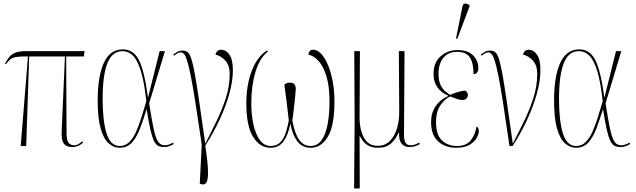

<svg xmlns="http://www.w3.org/2000/svg" viewBox="-20 -825 3596 1085"><path d="M97 0 138 -506H122Q88 -506 69 -502.5Q50 -499 38 -489.5Q26 -480 13 -462L8 -465Q20 -487 32 -502.5Q44 -518 66 -527Q88 -536 128 -536H458L454 -506H354L356 -86Q355 -36 366 -20Q377 -4 399 -4Q412 -4 424.5 -11.5Q437 -19 445 -26L450 -19Q422 6 390 6Q359 6 345.5 -8Q332 -22 329.5 -45Q327 -68 329 -94L347 -506H145L128 0Z M656 10Q622 10 593.5 -15.5Q565 -41 548.5 -99.5Q532 -158 532 -257Q532 -394 567 -470Q602 -546 674 -546Q736 -546 766.5 -482.5Q797 -419 816 -275H817L882 -536H912L823 -241Q835 -165 844 -118Q853 -71 862.5 -46.5Q872 -22 884 -13Q896 -4 912 -4Q923 -4 935.5 -8.5Q948 -13 958 -19L962 -11Q950 -4 937 1Q924 6 908 6Q889 6 875 -0.5Q861 -7 850.5 -28Q840 -49 830 -91.5Q820 -134 809 -207H808Q791 -152 772.5 -102Q754 -52 727 -21Q700 10 656 10ZM657 0Q688 0 710 -21.5Q732 -43 748.5 -79.5Q765 -116 779 -161Q793 -206 807 -253Q795 -362 776 -423.5Q757 -485 731.5 -510.5Q706 -536 672 -536Q614 -536 587 -468Q560 -400 560 -266Q560 -143 582 -71.5Q604 0 657 0Z M1114 215 1109 213 1120 -8Q1099 -152 1084 -247Q1069 -342 1057.5 -398.5Q1046 -455 1037 -483.5Q1028 -512 1019.5 -520.5Q1011 -529 1001 -529Q993 -529 983 -523.5Q973 -518 964 -510L959 -517Q970 -525 982 -532Q994 -539 1012 -539Q1028 -539 1039.5 -531Q1051 -523 1060.5 -495Q1070 -467 1080.5 -410Q1091 -353 1105 -256.5Q1119 -160 1140 -13Q1167 -67 1199 -131Q1231 -195 1254.5 -265.5Q1278 -336 1278 -408Q1278 -456 1253 -483Q1228 -510 1198 -516Q1200 -529 1208.5 -536.5Q1217 -544 1228 -544Q1257 -544 1276.5 -516Q1296 -488 1296 -429Q1296 -368 1276 -295.5Q1256 -223 1220.5 -147.5Q1185 -72 1140 -2Q1155 97 1155.5 146Q1156 195 1145 208.5Q1134 222 1114 215Z M1508 10Q1449 10 1410.5 -51Q1372 -112 1372 -242Q1372 -345 1403 -425.5Q1434 -506 1489 -540L1494 -534Q1447 -497 1423.5 -418Q1400 -339 1400 -242Q1400 -177 1412 -122Q1424 -67 1448.5 -33.5Q1473 0 1509 0Q1545 0 1565.5 -22.5Q1586 -45 1596 -78.5Q1606 -112 1612 -144Q1606 -200 1600 -247Q1594 -294 1587 -346Q1599 -358 1619 -358Q1638 -358 1645.5 -346Q1653 -334 1651 -315Q1650 -297 1646.5 -264Q1643 -231 1639 -197.5Q1635 -164 1632 -144Q1636 -123 1642.5 -98.5Q1649 -74 1660.5 -51.5Q1672 -29 1690 -14.5Q1708 0 1735 0Q1773 0 1796.5 -32Q1820 -64 1831 -121Q1842 -178 1842 -252Q1842 -337 1825 -393Q1808 -449 1781 -479.5Q1754 -510 1723 -516Q1725 -544 1750 -544Q1774 -544 1795.5 -520.5Q1817 -497 1834 -456Q1851 -415 1860.5 -362.5Q1870 -310 1870 -252Q1870 -114 1832.5 -52Q1795 10 1736 10Q1687 10 1659.5 -27.5Q1632 -65 1621 -126Q1609 -64 1583 -27Q1557 10 1508 10Z M1981 240 1984 -136 1982 -536H2014L2012 -168Q2011 -93 2036.5 -47Q2062 -1 2114 -1Q2157 -1 2184 -29Q2211 -57 2224 -102Q2237 -147 2236 -198L2234 -536H2266L2263 -64Q2263 -30 2272.5 -17Q2282 -4 2300 -4Q2309 -4 2319.5 -6.5Q2330 -9 2349 -19L2353 -11Q2324 6 2294 6Q2232 6 2235 -76H2233Q2217 -39 2190 -14.5Q2163 10 2116 10Q2084 10 2063 -1.5Q2042 -13 2030.5 -29Q2019 -45 2013 -58H2012L2013 240Z M2558 10Q2496 10 2456 -26Q2416 -62 2416 -135Q2416 -187 2441.5 -224.5Q2467 -262 2512 -282V-285Q2475 -300 2452.5 -330.5Q2430 -361 2430 -407Q2430 -472 2470 -507Q2510 -542 2565 -542Q2624 -542 2653.5 -512Q2683 -482 2683 -440Q2683 -425 2676 -415.5Q2669 -406 2656 -406Q2656 -468 2635.5 -500Q2615 -532 2563 -532Q2526 -532 2503 -515Q2480 -498 2469 -470.5Q2458 -443 2458 -411Q2458 -369 2470 -344.5Q2482 -320 2497.5 -308Q2513 -296 2523 -289Q2550 -300 2573 -306.5Q2596 -313 2610 -313Q2615 -309 2619.5 -303.5Q2624 -298 2624 -288Q2624 -278 2616.5 -269Q2609 -260 2593 -260Q2580 -260 2565 -265Q2550 -270 2524 -280Q2494 -267 2469 -230.5Q2444 -194 2444 -136Q2444 -63 2477.5 -31.5Q2511 0 2562 0Q2615 0 2640 -31.5Q2665 -63 2673 -110Q2686 -104 2686 -83Q2686 -70 2675 -48Q2664 -26 2636 -8Q2608 10 2558 10ZM2564 -605 2557 -608 2593 -787Q2597 -805 2608.5 -805Q2620 -805 2633 -796V-788Z M2859 0Q2838 -146 2823 -242.5Q2808 -339 2796.5 -396.5Q2785 -454 2775.5 -482.5Q2766 -511 2757.5 -520Q2749 -529 2739 -529Q2731 -529 2721 -523.5Q2711 -518 2702 -510L2697 -517Q2708 -525 2720 -532Q2732 -539 2750 -539Q2766 -539 2777.5 -531Q2789 -523 2798.5 -495Q2808 -467 2818.5 -410Q2829 -353 2843 -256.5Q2857 -160 2878 -13Q2905 -67 2937 -131Q2969 -195 2992.5 -265.5Q3016 -336 3016 -408Q3016 -456 2991 -483Q2966 -510 2936 -516Q2938 -529 2946.5 -536.5Q2955 -544 2966 -544Q2995 -544 3014.5 -516Q3034 -488 3034 -429Q3034 -368 3013.5 -295Q2993 -222 2958 -146.5Q2923 -71 2877 0Z M3235 10Q3201 10 3172.5 -15.5Q3144 -41 3127.5 -99.5Q3111 -158 3111 -257Q3111 -394 3146 -470Q3181 -546 3253 -546Q3315 -546 3345.5 -482.5Q3376 -419 3395 -275H3396L3461 -536H3491L3402 -241Q3414 -165 3423 -118Q3432 -71 3441.5 -46.5Q3451 -22 3463 -13Q3475 -4 3491 -4Q3502 -4 3514.5 -8.5Q3527 -13 3537 -19L3541 -11Q3529 -4 3516 1Q3503 6 3487 6Q3468 6 3454 -0.5Q3440 -7 3429.5 -28Q3419 -49 3409 -91.5Q3399 -134 3388 -207H3387Q3370 -152 3351.5 -102Q3333 -52 3306 -21Q3279 10 3235 10ZM3236 0Q3267 0 3289 -21.5Q3311 -43 3327.5 -79.5Q3344 -116 3358 -161Q3372 -206 3386 -253Q3374 -362 3355 -423.5Q3336 -485 3310.5 -510.5Q3285 -536 3251 -536Q3193 -536 3166 -468Q3139 -400 3139 -266Q3139 -143 3161 -71.5Q3183 0 3236 0Z"/></svg>

Font: Noto Serif Display ExtraCondensed Thin
Style: Regular
Weight: 100
Width: 2
Designer: Monotype Design Team
Foundry: Monotype Imaging Inc.
Version: Version 2.009